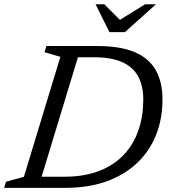

<svg xmlns="http://www.w3.org/2000/svg" viewBox="-38 -904 815 924"><path d="M274 -53.5Q346 -53.5 405.5 -70.2Q465 -87 510.8 -118.8Q556.5 -150.5 587.8 -196Q619 -241.5 635.2 -299.2Q651.5 -357 651.5 -425.5Q651.5 -490.5 627 -536Q602.5 -581.5 550 -605Q497.5 -628.5 413.5 -628.5H285L302.5 -682.5H430.5Q540.5 -682.5 609.8 -653.2Q679 -624 711.5 -566.5Q744 -509 744 -424Q744 -333 713.5 -255.8Q683 -178.5 623.5 -121.2Q564 -64 477 -32Q390 0 277.5 0H94L111.5 -53.5ZM252.5 -630.5 176 -653 185.5 -682.5H353.5L146 0H-18L-9 -29.5L77 -53ZM712.5 -883.5 563.5 -749.5H488.5L422 -883.5H464L545 -802.5H529.5L660.5 -883.5Z"/></svg>

Font: Newsreader 14pt
Style: Italic
Weight: 400
Italic angle: -17°
Designer: Hugues Gentile
Foundry: Production Type
Version: Version 1.003